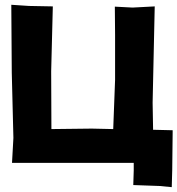

<svg xmlns="http://www.w3.org/2000/svg" viewBox="-20 -686 743 804"><path d="M27.3 -666 29.3 -381.8 36.1 -108.4 30.3 -3.9H307.6H540V28.3L538.1 88.9L647.5 92.8L699.2 97.7L701.2 26.4L703.1 -140.6L621.1 -142.6L619.1 -255.9L627.9 -659.2L535.2 -654.3L460.9 -658.2L461.9 -540V-351.6L454.1 -145.5L364.3 -147.5L195.3 -145.5L194.3 -387.7L201.2 -659.2L101.6 -661.1Z"/></svg>

Font: MaokenAssortedSans-Lite
Style: Lite
Weight: 400
Version: Version 1.400